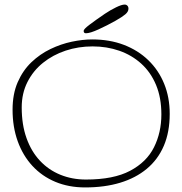

<svg xmlns="http://www.w3.org/2000/svg" viewBox="-20 -769 798 840"><path d="M352.5 51Q280.5 51 222 26.5Q163.5 2 121.8 -43.2Q80 -88.5 57.5 -151Q35 -213.5 35 -289Q35 -358 57.5 -409.5Q80 -461 117.5 -496.8Q155 -532.5 200.8 -554.5Q246.5 -576.5 294 -586.5Q341.5 -596.5 383.5 -596.5Q459.5 -596.5 521.8 -572.8Q584 -549 629 -505.5Q674 -462 698.2 -402.5Q722.5 -343 722.5 -271Q722.5 -191.5 696.8 -131.2Q671 -71 622.2 -30.5Q573.5 10 505.5 30.5Q437.5 51 352.5 51ZM356 16.5Q477 16.5 549.2 -21.8Q621.5 -60 653.8 -124.8Q686 -189.5 686 -268.5Q686 -341.5 662.8 -397.2Q639.5 -453 598 -490.5Q556.5 -528 502 -547Q447.5 -566 385 -566Q323 -566 267.2 -547.5Q211.5 -529 168.2 -494.2Q125 -459.5 100 -410Q75 -360.5 75 -299Q75 -223.5 96 -164.8Q117 -106 154.8 -65.8Q192.5 -25.5 244 -4.5Q295.5 16.5 356 16.5ZM356 -623.5Q351 -623.5 348.5 -626Q346 -628.5 346 -634Q346 -641.5 371.8 -661Q397.5 -680.5 438.5 -708.5Q463 -725 487.8 -737Q512.5 -749 525 -749Q532.5 -749 537.2 -744.2Q542 -739.5 542 -731Q542 -718 528.5 -706.5Q515 -695 485 -678Q448.5 -657.5 411.2 -640.5Q374 -623.5 356 -623.5Z"/></svg>

Font: Gluten Thin
Style: Regular
Weight: 100
Designer: Tyler Finck
Foundry: Etcetera Type Company
Version: Version 1.300